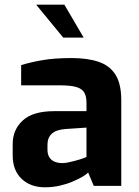

<svg xmlns="http://www.w3.org/2000/svg" viewBox="-20 -791 590 817"><path d="M171 6Q110 6 72 -30Q34 -66 34 -130V-178Q34 -239 77 -278.5Q120 -318 211 -318H348V-355Q348 -380 339 -396.5Q330 -413 305.5 -420.5Q281 -428 231 -428H70V-514Q109 -526 160.5 -535Q212 -544 285 -544Q352 -544 399.5 -528Q447 -512 471.5 -473Q496 -434 496 -365V0H379L355 -57Q348 -49 331 -39Q314 -29 289.5 -18.5Q265 -8 234.5 -1Q204 6 171 6ZM246 -97Q256 -97 268.5 -99.5Q281 -102 294.5 -105.5Q308 -109 319.5 -112.5Q331 -116 338.5 -119Q346 -122 348 -123V-248L258 -242Q219 -239 200.5 -222Q182 -205 182 -176V-154Q182 -134 190.5 -121Q199 -108 213.5 -102.5Q228 -97 246 -97ZM249 -631 134 -771H254L336 -631Z"/></svg>

Font: Exo Thin
Style: Bold
Weight: 700
Version: Version 2.000